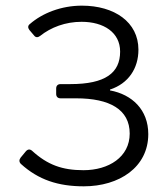

<svg xmlns="http://www.w3.org/2000/svg" viewBox="-20 -655 592 686"><path d="M54.7 -69.3C117.2 -12.7 187.5 10.7 279.3 10.7C406.2 10.7 509.8 -57.6 509.8 -175.8C509.8 -262.7 452.1 -317.4 373 -332V-335C438.5 -356.4 474.6 -410.2 474.6 -477.5C474.6 -576.2 388.7 -634.8 272.5 -634.8C199.2 -634.8 131.8 -608.4 86.9 -569.3C79.1 -563.5 79.1 -555.7 85 -547.9L101.6 -528.3C107.4 -520.5 115.2 -520.5 123 -526.4C162.1 -557.6 213.9 -577.1 271.5 -577.1C350.6 -577.1 409.2 -539.1 409.2 -470.7C409.2 -394.5 356.4 -354.5 231.4 -354.5H196.3C186.5 -354.5 180.7 -348.6 180.7 -338.9V-319.3C180.7 -309.6 186.5 -303.7 196.3 -303.7H252C372.1 -303.7 443.4 -263.7 443.4 -177.7C443.4 -93.8 368.2 -46.9 278.3 -46.9C203.1 -46.9 150.4 -65.4 94.7 -116.2C86.9 -123 79.1 -122.1 72.3 -114.3L53.7 -91.8C47.9 -84 47.9 -76.2 54.7 -69.3Z"/></svg>

Font: Ed Sans Neue Light
Style: Regular
Weight: 300
Designer: Stephen Hutchings
Version: Version 1.004;PS 001.004;hotconv 1.0.88;makeotf.lib2.5.64775